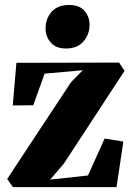

<svg xmlns="http://www.w3.org/2000/svg" viewBox="-20 -770 544 790"><path d="M320.5 -481 163.5 -467 117 -337 32.5 -336 47.5 -511.5 470 -512.5 492.5 -478.5 242.5 -96.5 186.5 -31 342 -48 410.5 -200 487.5 -187.5 459.5 0H33.5L9.5 -33.5L272 -431.5ZM251 -570.5Q210 -570.5 188.8 -595Q167.5 -619.5 167.5 -652.5Q167.5 -693.5 192.5 -721.5Q217.5 -749.5 264 -749.5H265Q306.5 -749.5 327.5 -725.5Q348.5 -701.5 348.5 -668Q348.5 -628.5 323.5 -599.5Q298.5 -570.5 252 -570.5Z"/></svg>

Font: Merriweather 120pt Black
Style: Regular
Weight: 900
Designer: Eben Sorkin
Foundry: Eben Sorkin
Version: Version 2.100